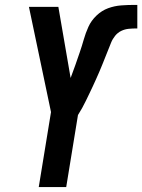

<svg xmlns="http://www.w3.org/2000/svg" viewBox="-20 -763 580 783"><path d="M138 0 188 -306 98 -735H218L268 -445Q278 -471 287 -497Q296 -523 305 -549Q314 -575 321.5 -601.5Q329 -628 340.5 -653.5Q352 -679 373.5 -699.5Q395 -720 421 -729.5Q447 -739 474.5 -741Q502 -743 528 -743H540V-647H536Q521 -647 505 -645.5Q489 -644 474.5 -637Q460 -630 449.5 -617Q439 -604 433 -589Q427 -574 421 -559Q415 -544 409 -529Q403 -514 397 -499Q391 -484 384.5 -469Q378 -454 371.5 -439.5Q365 -425 358 -410Q351 -395 344 -380.5Q337 -366 330 -351.5Q323 -337 315 -322.5Q307 -308 298 -294L250 0Z"/></svg>

Font: Iosevka Custom
Style: Bold Italic
Weight: 700
Italic angle: -9°
Designer: Belleve Invis
Foundry: Belleve Invis
Version: Version 30.3.1; ttfautohint (v1.8.3)